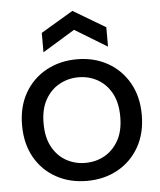

<svg xmlns="http://www.w3.org/2000/svg" viewBox="-52 -760 681 818"><g transform="rotate(-5 288.0 -351.5)"><path d="M287 12Q214 12 156 -20Q98 -52 65 -110.5Q32 -169 32 -248Q32 -327 65.5 -385.5Q99 -444 157.5 -476Q216 -508 289 -508Q362 -508 419.5 -476Q477 -444 510.5 -385.5Q544 -327 544 -248Q544 -169 510.5 -110.5Q477 -52 419 -20Q361 12 287 12ZM287 -65Q332 -65 369 -85.5Q406 -106 429 -146.5Q452 -187 452 -248Q452 -309 429.5 -349.5Q407 -390 370 -410.5Q333 -431 289 -431Q245 -431 207.5 -410.5Q170 -390 147 -349.5Q124 -309 124 -248Q124 -187 146.5 -146.5Q169 -106 206 -85.5Q243 -65 287 -65ZM150 -550V-633L288 -715L426 -633V-550L288 -634Z"/></g></svg>

Font: HostGroteskRegular
Style: Regular
Weight: 400
Designer: Doukan Karapınar based on Poppins by Indian Type Foundry, Jonny Pinhorn
Foundry: Element Type
Version: Version 1.001; ttfautohint (v1.8.4.7-5d5b)